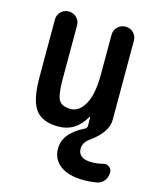

<svg xmlns="http://www.w3.org/2000/svg" viewBox="-112 -597 723 892"><g transform="rotate(15 250.0 -150.5)"><path d="M198.2 9.8Q121.1 9.8 87.9 -34.2Q54.7 -78.1 54.7 -190.4V-466.8Q54.7 -489.3 70.3 -504.4Q85.9 -519.5 107.9 -519.5Q129.9 -519.5 145.5 -504.4Q161.1 -489.3 161.1 -466.8V-209Q161.1 -131.8 175.8 -107.9Q190.4 -84 232.4 -84Q273.4 -84 300.3 -132.3Q327.1 -180.7 327.1 -276.4V-465.8Q327.1 -488.3 342.8 -503.9Q358.4 -519.5 381.3 -519.5Q404.3 -519.5 419.4 -503.9Q434.6 -488.3 434.6 -465.8V-85Q434.6 -26.4 357.4 29.3Q325.2 51.8 325.2 81.1Q325.2 129.9 391.6 129.9Q418.9 129.9 443.4 123Q459 118.2 472.7 127.4Q486.3 136.7 486.3 153.3Q486.3 175.8 473.6 192.9Q460.9 210 440.4 213.9Q408.2 219.7 377 219.7Q303.7 219.7 263.7 189.9Q223.6 160.2 223.6 108.4Q223.6 34.2 321.3 -13.7Q331.1 -18.6 331.1 -30.3L330.1 -72.3H329.1Q327.1 -72.3 327.1 -71.3Q281.2 9.8 198.2 9.8Z"/></g></svg>

Font: Rounded-X Mgen+ 2m medium
Style: Regular
Weight: 500
Designer: [Source Han Sans]
Ryoko NISHIZUKA  (kana & ideographs); Paul D. Hunt (Latin, Greek & Cyrillic); Wenlong ZHANG  (bopomofo
Version: Version 1.059.20150602